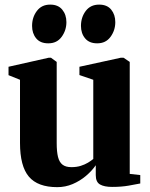

<svg xmlns="http://www.w3.org/2000/svg" viewBox="-20 -780 633 811"><path d="M453.5 9.5Q420.5 9.5 402.5 -0.8Q384.5 -11 384.5 -40.5V-82Q368 -58 342.8 -36.8Q317.5 -15.5 286.8 -2.5Q256 10.5 222 10.5Q139.5 10.5 102 -33.8Q64.5 -78 64.5 -176.5V-443L16 -462.5V-498L185 -536H195.5L219.5 -518.5V-176Q219.5 -139.5 225 -117.2Q230.5 -95 244 -84.5Q257.5 -74 281.5 -74Q304 -74 321.2 -79.5Q338.5 -85 351.8 -93Q365 -101 374 -108.5V-443L315.5 -463V-498L489.5 -536H502L528 -518.5V-45.5L572.5 -40.5V-5Q554.5 -1.5 524 4Q493.5 9.5 453.5 9.5ZM183.5 -597Q150 -597 132.8 -618Q115.5 -639 115.5 -670.5Q115.5 -707 135.8 -733.8Q156 -760.5 191.5 -760.5H192.5Q225.5 -760.5 243 -739.2Q260.5 -718 260.5 -686.5Q260.5 -652 240.5 -624.5Q220.5 -597 184.5 -597ZM390 -597Q357 -597 339.5 -618Q322 -639 322 -670.5Q322 -707 342.2 -733.8Q362.5 -760.5 398.5 -760.5H399Q432.5 -760.5 449.8 -739.2Q467 -718 467 -686.5Q467 -652 447 -624.5Q427 -597 391 -597Z"/></svg>

Font: Merriweather 96pt ExtraBold
Style: Regular
Weight: 800
Version: Version 2.100